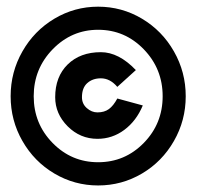

<svg xmlns="http://www.w3.org/2000/svg" viewBox="-20 -738 642 581"><path d="M276.9 -176.8Q348.6 -176.8 409.7 -212.9Q470.7 -249 506.3 -311.3Q542 -373.5 542 -446.8Q542 -520 506.3 -582.5Q470.7 -645 409.7 -681.4Q348.6 -717.8 276.9 -717.8Q205.6 -717.8 144.5 -681.4Q83.5 -645 47.9 -582.5Q12.2 -520 12.2 -446.8Q12.2 -373.5 47.9 -311.3Q83.5 -249 144.5 -212.9Q205.6 -176.8 276.9 -176.8ZM276.9 -647.9Q357.9 -647.9 415 -588.9Q472.2 -529.8 472.2 -446.8Q472.2 -363.8 415 -305.4Q357.9 -247.1 276.9 -247.1Q196.3 -247.1 139.2 -305.4Q82 -363.8 82 -446.8Q82 -529.8 139.4 -588.9Q196.8 -647.9 276.9 -647.9ZM274.9 -317.9Q319.8 -317.9 356.2 -345Q392.6 -372.1 412.1 -418.9L335 -439.9Q323.2 -418 309.6 -408Q295.9 -397.9 274.9 -397.9Q257.3 -397.9 242.7 -410.9Q228 -423.8 228 -443.8Q228 -472.2 244.1 -486.6Q260.3 -501 285.2 -501Q313 -501 335 -475.1L391.1 -525.9Q339.4 -580.1 285.2 -580.1Q222.7 -580.1 184.8 -543Q147 -505.9 147 -443.8Q147 -393.6 184.8 -355.7Q222.7 -317.9 274.9 -317.9Z"/></svg>

Font: Comic Neue Angular
Style: Bold
Weight: 700
Designer: Craig Rozynski
Foundry: Craig Rozynski
Version: Version 2.003